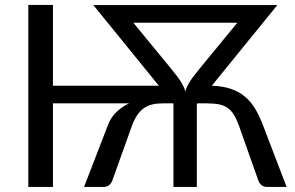

<svg xmlns="http://www.w3.org/2000/svg" viewBox="-20 -736 1160 756"><path d="M1108.5 0H1031Q1018.5 0 1010 -7Q1001.5 -14 998 -23L922.5 -236.5Q913 -263.5 902.8 -281.2Q892.5 -299 878.2 -309.8Q864 -320.5 843.8 -324.8Q823.5 -329 794 -329H757.5L756.5 -327.5H755V0H663V-327.5L662 -329H621Q598 -329 579.8 -324.8Q561.5 -320.5 546.5 -310Q531.5 -299.5 519.5 -281.5Q507.5 -263.5 498 -236.5L421.5 -23Q418 -14 409.5 -7Q401 0 388.5 0H311L405 -243.5Q416 -273 437.8 -294.2Q459.5 -315.5 488 -329H188.5V0H91.5V-716.5H188.5V-398.5H605.5L347.5 -716H1072L814 -398.5Q856.5 -397 888 -386.5Q919.5 -376 943 -356.8Q966.5 -337.5 983.5 -309.8Q1000.5 -282 1014.5 -245.5ZM652.5 -467Q663.5 -453 672.8 -441.5Q682 -430 689 -419.2Q696 -408.5 701.2 -398.2Q706.5 -388 710 -376Q713 -388 718.2 -398.2Q723.5 -408.5 730.5 -419.2Q737.5 -430 746.8 -441.5Q756 -453 767 -467L914.5 -646.5H505Z"/></svg>

Font: Lato
Style: Regular
Weight: 400
Designer: Lukasz Dziedzic with Adam Twardoch and Botio Nikoltchev
Foundry: tyPoland Lukasz Dziedzic
Version: Version 2.010; 2014-09-01; http://www.latofonts.com/; ttfaut